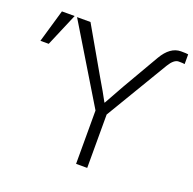

<svg xmlns="http://www.w3.org/2000/svg" viewBox="-147 -866 1003 997"><g transform="rotate(20 354.5 -367.5)"><path d="M119.1 -717.8H193.4L339.8 -462.9Q378.9 -397.5 404.3 -349.6H406.2Q426.8 -387.7 467.8 -460L585 -662.1Q627.9 -735.4 687.5 -735.4Q718.8 -735.4 727.5 -733.4V-679.7Q717.8 -681.6 694.3 -681.6Q668 -681.6 642.6 -639.6L436.5 -294.9V0H375V-294.9ZM-17.6 -537.1 35.2 -718.8H105.5L28.3 -537.1Z"/></g></svg>

Font: Gothic A1 Light
Style: Regular
Weight: 300
Version: Version 2.50